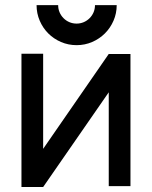

<svg xmlns="http://www.w3.org/2000/svg" viewBox="-20 -734 600 756"><path d="M408.2 -370.6 149.9 2.4H64.5V-522.5H149.9V-147.9L408.2 -521.5H493.7V-1H408.2ZM439.5 -713.9Q439.5 -681.2 427 -652.6Q414.6 -624 393.1 -602.5Q371.6 -581.1 342.8 -568.6Q314 -556.2 281.7 -556.2Q249 -556.2 220.2 -568.6Q191.4 -581.1 170.2 -602.3Q148.9 -623.5 136.5 -652.3Q124 -681.2 124 -713.9H209Q209 -698.7 214.6 -685.5Q220.2 -672.4 230.2 -662.4Q240.2 -652.3 253.4 -646.7Q266.6 -641.1 281.7 -641.1Q296.4 -641.1 309.6 -646.7Q322.8 -652.3 332.8 -662.4Q342.8 -672.4 348.4 -685.5Q354 -698.7 354 -713.9Z"/></svg>

Font: Proletarsk
Style: Regular
Weight: 400
Designer: Peter Wiegel, original typeface by Carl Albert Fahrenwaldt 1901
Foundry: Peter Wiegel
Version: Version 1.000 2010 initial release